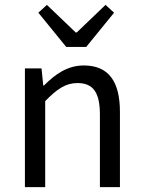

<svg xmlns="http://www.w3.org/2000/svg" viewBox="-20 -766 587 786"><path d="M137 -714 251 -574H333L447 -714L412 -746L294 -633H290L172 -746ZM82 -486V0H165V-352C213 -401 248 -426 297 -426C361 -426 389 -388 389 -297V0H471V-308C471 -432 425 -498 323 -498C256 -498 206 -462 160 -416H157L150 -486Z"/></svg>

Font: Cambridge Sans
Style: Regular
Weight: 400
Version: Version 2.020;PS 002.020;hotconv 1.0.88;makeotf.lib2.5.64775